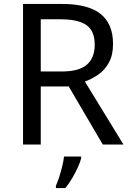

<svg xmlns="http://www.w3.org/2000/svg" viewBox="-20 -734 662 975"><path d="M294 -714Q427 -714 490.5 -663.5Q554 -613 554 -511Q554 -454 533 -416Q512 -378 479.5 -355.5Q447 -333 411 -320L607 0H502L329 -295H187V0H97V-714ZM289 -636H187V-371H294Q381 -371 421 -405.5Q461 -440 461 -507Q461 -577 419 -606.5Q377 -636 289 -636ZM392 70Q388 88 375.5 115.5Q363 143 346.5 171Q330 199 312 221H264V209Q272 192 280.5 165.5Q289 139 296 110.5Q303 82 305 61H392Z"/></svg>

Font: Noto Sans Tifinagh SIL
Style: Regular
Weight: 400
Designer: JamraPatel
Foundry: JamraPatel LLC
Version: Version 2.006; ttfautohint (v1.8.4.7-5d5b)